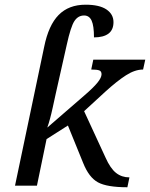

<svg xmlns="http://www.w3.org/2000/svg" viewBox="-20 -790 638 817"><path d="M168 -590.8Q186.5 -682.6 229.5 -726.3Q272.5 -770 344.2 -770Q402.8 -770 432.9 -749.8Q462.9 -729.5 462.9 -695.8Q462.9 -663.1 441.7 -647Q420.4 -630.9 379.9 -630.9Q379.9 -680.2 369.9 -702.1Q359.9 -724.1 337.9 -724.1Q312 -724.1 296.4 -700Q280.8 -675.8 264.2 -600.1L217.8 -394Q216.8 -389.6 204.8 -334.5Q192.9 -279.3 181.2 -247.1L338.9 -383.8Q377 -416.5 394.5 -438Q412.1 -459.5 412.1 -474.1Q412.1 -486.8 402.3 -490.5Q392.6 -494.1 368.2 -494.1L377 -536.1H598.1L588.9 -494.1Q554.2 -494.1 515.9 -469.5Q477.5 -444.8 428.2 -399.9L337.9 -316.9L429.2 -119.1Q449.7 -73.2 473.9 -54.2Q498 -35.2 530.8 -35.2L522 6.8Q435.1 6.8 396.7 -14.2Q358.4 -35.2 334 -96.2L269 -255.9L178.2 -198.2L137.2 0H43.9Z"/></svg>

Font: Droid Serif
Style: Italic
Weight: 400
Italic angle: -12°
Designer: Monotype Design team
Foundry: Monotype Imaging Inc.
Version: Version 1.03